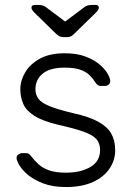

<svg xmlns="http://www.w3.org/2000/svg" viewBox="-20 -745 532 775"><path d="M246 10Q194 10 156.5 -4Q119 -18 95 -37.5Q71 -57 59.5 -76Q48 -95 47 -105Q46 -116 54 -121.5Q62 -127 69 -127H84Q90 -127 94.5 -125Q99 -123 106 -114Q119 -97 136 -81.5Q153 -66 179.5 -57Q206 -48 246 -48Q306 -48 345 -71Q384 -94 384 -139Q384 -167 368.5 -184Q353 -201 316 -214Q279 -227 216 -241Q153 -256 119.5 -277Q86 -298 74 -325.5Q62 -353 62 -385Q62 -420 82 -453.5Q102 -487 141.5 -508.5Q181 -530 241 -530Q290 -530 324.5 -517Q359 -504 381 -485.5Q403 -467 413.5 -449Q424 -431 425 -420Q426 -410 419 -404Q412 -398 403 -398H388Q380 -398 375 -401.5Q370 -405 366 -411Q356 -427 342 -441Q328 -455 304.5 -463.5Q281 -472 241 -472Q181 -472 152 -447.5Q123 -423 123 -385Q123 -363 135 -346.5Q147 -330 180 -316.5Q213 -303 276 -288Q340 -274 377 -253.5Q414 -233 429.5 -205Q445 -177 445 -139Q445 -99 422.5 -65Q400 -31 355.5 -10.5Q311 10 246 10ZM238 -595Q231 -595 224 -597Q217 -599 206 -609L119 -694Q107 -706 107 -714Q107 -725 121 -725H138Q144 -725 151.5 -723Q159 -721 163 -718L243 -658L323 -718Q327 -721 334.5 -723Q342 -725 348 -725H365Q379 -725 379 -714Q379 -706 367 -694L280 -609Q270 -599 263 -597Q256 -595 248 -595Z"/></svg>

Font: Rubik Light
Style: Regular
Weight: 300
Designer: Hubert and Fischer
Foundry: Hubert and Fischer
Version: Version 2.300;gftools[0.9.30]